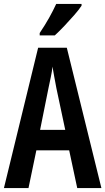

<svg xmlns="http://www.w3.org/2000/svg" viewBox="-20 -1050 536 977"><path d="M373 -93 332 -285H165L125 -93H0L174 -807H320L496 -93ZM267 -601Q260 -635 256 -660Q252 -685 247 -711Q245 -688 238.5 -657.5Q232 -627 227 -603L184 -389H312ZM395 -1021Q382 -1001 358 -973.5Q334 -946 307.5 -918Q281 -890 259 -870H182V-882Q209 -922 230 -959.5Q251 -997 266 -1030H395Z"/></svg>

Font: Noto Sans Kannada UI ExtraCondensed SemiBold
Style: Regular
Weight: 600
Width: 2
Designer: Jelle Bosma - Monotype Design Team
Foundry: Monotype Imaging Inc.
Version: Version 2.005; ttfautohint (v1.8.4.7-5d5b)